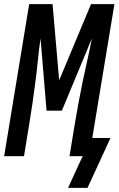

<svg xmlns="http://www.w3.org/2000/svg" viewBox="-32 -755 573 928"><path d="M391 153H297L352 33L368 0H304L328 -147Q337 -200 346.5 -252.5Q356 -305 367 -358Q378 -411 390 -463.5Q402 -516 412 -569L267 -220H193L164 -569Q156 -516 151 -463.5Q146 -411 139 -358Q132 -305 124.5 -252.5Q117 -200 108 -147L84 0H-12L109 -735H222L254 -367L408 -735H521L414 -88H502Z"/></svg>

Font: Iosevka Term Curly Semibold
Style: Italic
Weight: 600
Italic angle: -9°
Designer: Belleve Invis
Foundry: Belleve Invis
Version: Version 32.3.0